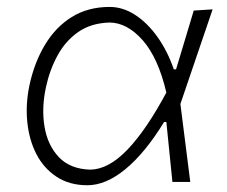

<svg xmlns="http://www.w3.org/2000/svg" viewBox="-20 -525 656 554"><path d="M232 9.5Q180.5 9.5 143.5 -14.8Q106.5 -39 85.2 -80Q64 -121 58.8 -172.8Q53.5 -224.5 65 -279Q79 -344.5 109.8 -395.8Q140.5 -447 187.2 -476Q234 -505 296.5 -505Q334.5 -505 370 -482Q405.5 -459 434.5 -418.2Q463.5 -377.5 481.5 -325H488Q502.5 -373 515.5 -416.2Q528.5 -459.5 539 -494.5L593.5 -498Q571 -431.5 547 -361.5Q523 -291.5 500.5 -225Q507.5 -169 514.8 -112.2Q522 -55.5 529 0H477.5Q473 -43 468.8 -85.8Q464.5 -128.5 460 -173H453.5Q398.5 -83.5 342 -37Q285.5 9.5 232 9.5ZM241 -35.5Q293.5 -36.5 348 -93.5Q402.5 -150.5 460 -258Q436.5 -358 391.8 -408.8Q347 -459.5 296.5 -460Q242.5 -458.5 205.5 -432.5Q168.5 -406.5 145.8 -364.5Q123 -322.5 112.5 -273Q99.5 -213 108.5 -159.2Q117.5 -105.5 150.2 -71.2Q183 -37 241 -35.5Z"/></svg>

Font: Commissioner Loud ExtraLight
Style: Italic
Weight: 200
Italic angle: -12°
Designer: Kostas Bartsokas
Foundry: Kostas Bartsokas
Version: Version 1.000; ttfautohint (v1.8.3)